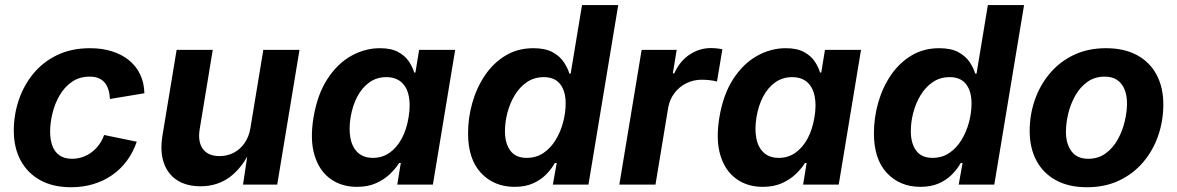

<svg xmlns="http://www.w3.org/2000/svg" viewBox="-20 -748 4770 778"><path d="M267.6 10.7Q195.1 10.7 143.2 -17.8Q91.4 -46.4 63.6 -98Q35.9 -149.6 35.9 -218.8Q35.9 -281.9 55.7 -341.6Q75.6 -401.3 114.6 -449Q153.6 -496.7 211.4 -524.7Q269.1 -552.7 344.8 -552.7Q394 -552.7 434.1 -540Q474.2 -527.3 503.3 -503.4Q532.3 -479.6 548.2 -445.8Q564.2 -412.1 565 -370.1L425.6 -346.9Q424.5 -368.1 419.2 -384.8Q414 -401.5 404.1 -413.3Q394.2 -425.1 379.2 -431.3Q364.2 -437.5 343.4 -437.5Q302 -437.5 271.7 -416.5Q241.4 -395.6 221.7 -361.8Q202.1 -327.9 192.6 -289.1Q183.1 -250.2 183.1 -214.2Q183.1 -181.6 192.3 -156.7Q201.6 -131.8 221.4 -118.2Q241.2 -104.6 272.2 -104.6Q293.9 -104.6 313.9 -111.4Q333.9 -118.1 350.8 -130.7Q367.8 -143.3 380.9 -161.2Q394 -179.1 402 -201L534.2 -173.8Q519.4 -130.8 494.3 -96.8Q469.2 -62.8 434.9 -38.8Q400.7 -14.8 358.5 -2.1Q316.3 10.7 267.6 10.7Z M792.3 6.8Q736.1 6.8 697.8 -17.7Q659.6 -42.3 643.7 -88.5Q627.9 -134.6 638.3 -198.7L695.7 -545.9H842.1L789.1 -224.2Q780.9 -173.6 802.1 -144.5Q823.3 -115.5 869.9 -115.5Q900.8 -115.5 926.8 -128.9Q952.9 -142.3 970.9 -167.9Q988.9 -193.5 994.8 -229.8L1047 -545.9H1193.6L1103.3 0H964.8L985.2 -136.3H993.7Q960.9 -67.5 910.8 -30.3Q860.8 6.8 792.3 6.8Z M1426.3 9.1Q1363.7 9.1 1318.6 -23.5Q1273.6 -56 1254.5 -118.8Q1235.4 -181.6 1250.4 -272.2Q1266.1 -365.7 1306.7 -428Q1347.2 -490.2 1402.9 -521.5Q1458.7 -552.7 1519.2 -552.7Q1565.3 -552.7 1593.5 -537.2Q1621.7 -521.8 1636.9 -498.9Q1652.1 -476 1658.4 -454H1663.3L1678.3 -545.9H1824.4L1734.1 0H1589.8L1604 -87.4H1597.2Q1583.1 -64.9 1560 -42.8Q1536.9 -20.6 1503.9 -5.7Q1470.9 9.1 1426.3 9.1ZM1491.3 -108.3Q1529 -108.3 1558.5 -129Q1588 -149.7 1607.9 -186.6Q1627.7 -223.5 1635.6 -272.7Q1644 -322.4 1636.4 -358.9Q1628.8 -395.4 1605.9 -415.4Q1582.9 -435.4 1545.3 -435.4Q1506.7 -435.4 1477.1 -414.5Q1447.4 -393.6 1428 -357Q1408.6 -320.4 1400.6 -272.7Q1392.9 -224.8 1400.2 -187.5Q1407.5 -150.3 1430.4 -129.3Q1453.3 -108.3 1491.3 -108.3Z M2065.2 9.1Q1981.9 9.1 1929.2 -47Q1876.6 -103.1 1876.6 -207.8Q1876.6 -270.9 1894.1 -332.2Q1911.6 -393.4 1945.5 -443.4Q1979.4 -493.3 2028.7 -523Q2077.9 -552.7 2141.5 -552.7Q2189.9 -552.7 2219.6 -536.2Q2249.3 -519.7 2265 -495.7Q2280.8 -471.7 2287.1 -449.7H2292.4L2338.4 -727.5H2485.1L2364.5 0H2220.2L2235.9 -87.4H2228.2Q2214.4 -62.6 2192.5 -40.6Q2170.7 -18.5 2139.2 -4.7Q2107.8 9.1 2065.2 9.1ZM2114 -108.3Q2153 -108.3 2182.5 -128.4Q2212 -148.5 2231.9 -181.5Q2251.7 -214.4 2261.9 -253.1Q2272.1 -291.7 2272.1 -328.9Q2272.1 -378.6 2250 -407Q2227.9 -435.4 2183.7 -435.4Q2144.6 -435.4 2115.2 -415.3Q2085.7 -395.3 2066 -362.6Q2046.2 -330 2036.2 -291.6Q2026.1 -253.3 2026.1 -216.4Q2026.1 -167.4 2047.8 -137.8Q2069.4 -108.3 2114 -108.3Z M2489.6 0 2580 -545.9H2721.9L2706.4 -450.8H2712.2Q2735.3 -501.3 2774.9 -527.2Q2814.6 -553.2 2860.5 -553.2Q2871.9 -553.2 2884.7 -551.9Q2897.4 -550.6 2907.1 -548.3L2885.3 -417.5Q2875.3 -420.8 2857.1 -422.9Q2838.9 -425 2823.3 -425Q2789.8 -425 2760.8 -410.5Q2731.9 -396 2712.6 -370.3Q2693.2 -344.6 2687.4 -310.7L2636.1 0Z M3070.8 9.1Q3008.2 9.1 2963.2 -23.5Q2918.1 -56 2899 -118.8Q2880 -181.6 2894.9 -272.2Q2910.6 -365.7 2951.2 -428Q2991.7 -490.2 3047.5 -521.5Q3103.2 -552.7 3163.7 -552.7Q3209.8 -552.7 3238 -537.2Q3266.2 -521.8 3281.4 -498.9Q3296.6 -476 3302.9 -454H3307.8L3322.8 -545.9H3468.9L3378.6 0H3234.3L3248.5 -87.4H3241.7Q3227.7 -64.9 3204.6 -42.8Q3181.4 -20.6 3148.5 -5.7Q3115.5 9.1 3070.8 9.1ZM3135.9 -108.3Q3173.5 -108.3 3203 -129Q3232.5 -149.7 3252.4 -186.6Q3272.2 -223.5 3280.2 -272.7Q3288.6 -322.4 3280.9 -358.9Q3273.3 -395.4 3250.4 -415.4Q3227.5 -435.4 3189.8 -435.4Q3151.3 -435.4 3121.6 -414.5Q3091.9 -393.6 3072.5 -357Q3053.1 -320.4 3045.2 -272.7Q3037.5 -224.8 3044.7 -187.5Q3052 -150.3 3074.9 -129.3Q3097.8 -108.3 3135.9 -108.3Z M3709.7 9.1Q3626.4 9.1 3573.8 -47Q3521.2 -103.1 3521.2 -207.8Q3521.2 -270.9 3538.6 -332.2Q3556.1 -393.4 3590 -443.4Q3623.9 -493.3 3673.2 -523Q3722.5 -552.7 3786.1 -552.7Q3834.5 -552.7 3864.1 -536.2Q3893.8 -519.7 3909.6 -495.7Q3925.3 -471.7 3931.6 -449.7H3937L3982.9 -727.5H4129.6L4009 0H3864.7L3880.4 -87.4H3872.8Q3858.9 -62.6 3837.1 -40.6Q3815.2 -18.5 3783.8 -4.7Q3752.3 9.1 3709.7 9.1ZM3758.5 -108.3Q3797.6 -108.3 3827 -128.4Q3856.5 -148.5 3876.4 -181.5Q3896.3 -214.4 3906.5 -253.1Q3916.7 -291.7 3916.7 -328.9Q3916.7 -378.6 3894.5 -407Q3872.4 -435.4 3828.2 -435.4Q3789.2 -435.4 3759.7 -415.3Q3730.2 -395.3 3710.5 -362.6Q3690.7 -330 3680.7 -291.6Q3670.7 -253.3 3670.7 -216.4Q3670.7 -167.4 3692.3 -137.8Q3713.9 -108.3 3758.5 -108.3Z M4384.5 10.7Q4310.7 10.7 4258.9 -17.6Q4207 -45.8 4179.7 -97.2Q4152.3 -148.5 4152.3 -217.2Q4152.3 -283 4173.2 -343.2Q4194.2 -403.4 4234.1 -450.7Q4274 -498 4331.3 -525.4Q4388.7 -552.7 4461.8 -552.7Q4535.3 -552.7 4587.3 -524.6Q4639.2 -496.5 4666.6 -445.1Q4693.9 -393.8 4693.9 -324.6Q4693.9 -258.7 4673.1 -198.5Q4652.4 -138.2 4612.4 -91.1Q4572.4 -43.9 4515 -16.6Q4457.7 10.7 4384.5 10.7ZM4389.6 -104.6Q4430.4 -104.6 4460.2 -126.5Q4490 -148.3 4509.1 -182.7Q4528.3 -217.1 4537.5 -256Q4546.7 -294.9 4546.7 -328.7Q4546.7 -361.5 4536.7 -385.9Q4526.7 -410.3 4506.8 -423.9Q4486.9 -437.5 4456.4 -437.5Q4415.6 -437.5 4385.8 -415.9Q4356 -394.3 4336.9 -360.1Q4317.7 -325.8 4308.5 -287.1Q4299.3 -248.3 4299.3 -214Q4299.3 -165.1 4321.8 -134.9Q4344.3 -104.6 4389.6 -104.6Z"/></svg>

Font: Inter Variable
Style: Italic
Weight: 400
Italic angle: -9.39999°
Designer: Rasmus Andersson
Foundry: rsms
Version: Version 4.001;git-9221beed3